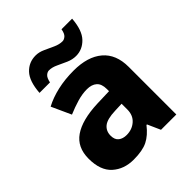

<svg xmlns="http://www.w3.org/2000/svg" viewBox="-212 -896 1037 1037"><g transform="rotate(-45 306.5 -377.0)"><path d="M318 -560Q425 -560 484 -510Q543 -460 543 -364V0H426L393 -74H389Q354 -29 315 -9.5Q276 10 208 10Q135 10 87 -33Q39 -76 39 -166Q39 -253 100.5 -295.5Q162 -338 281 -343L375 -346V-362Q375 -402 354.5 -420Q334 -438 298 -438Q262 -438 223 -426.5Q184 -415 144 -398L93 -510Q138 -534 195 -547Q252 -560 318 -560ZM324 -248Q261 -246 236 -225.5Q211 -205 211 -170Q211 -139 229 -125Q247 -111 275 -111Q317 -111 346 -136.5Q375 -162 375 -206V-250ZM103 -605Q109 -689 144 -726Q179 -763 231 -763Q257 -763 284 -750.5Q311 -738 337.5 -726Q364 -714 388 -714Q400 -714 412.5 -724.5Q425 -735 430 -764H511Q505 -681 469 -643.5Q433 -606 384 -606Q356 -606 328.5 -618Q301 -630 275 -642.5Q249 -655 225 -655Q213 -655 201 -644.5Q189 -634 183 -605Z"/></g></svg>

Font: Noto Sans Gujarati UI ExtraBold
Style: Regular
Weight: 800
Designer: Jelle Bosma - Monotype Design Team, Universal Thirst
Foundry: Monotype Imaging Inc.
Version: Version 2.106; ttfautohint (v1.8.4.7-5d5b)